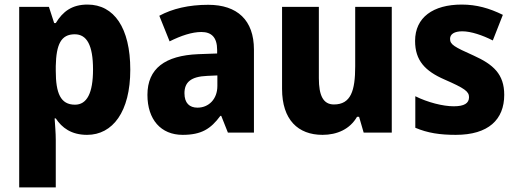

<svg xmlns="http://www.w3.org/2000/svg" viewBox="-20 -580 2261 840"><path d="M363 -560C295 -560 255 -530 224 -479H217L194 -550H64V240H224V32C224 1 221 -30 219 -62H224C251 -21 292 10 361 10C473 10 550 -91 550 -275C550 -458 479 -560 363 -560ZM307 -430C360 -430 387 -382 387 -276C387 -172 360 -122 308 -122C245 -122 224 -172 224 -270V-291C226 -386 247 -430 307 -430Z M891 -559C806 -559 734 -542 677 -511L722 -399C772 -424 820 -440 861 -440C905 -440 930 -417 930 -361V-346L847 -343C702 -337 625 -280 625 -165C625 -57 684 10 779 10C861 10 902 -16 944 -73H948L977 0H1091V-363C1091 -492 1018 -559 891 -559ZM886 -248 931 -250V-204C931 -146 893 -109 844 -109C809 -109 787 -129 787 -172C787 -220 815 -245 886 -248Z M1694 -550H1534V-290C1534 -183 1515 -123 1441 -123C1394 -123 1375 -162 1375 -238V-550H1214V-191C1214 -56 1284 10 1391 10C1455 10 1511 -15 1542 -69H1551L1571 0H1694Z M2186 -165C2186 -256 2138 -298 2052 -337C1967 -375 1949 -385 1949 -410C1949 -431 1968 -443 2003 -443C2040 -443 2091 -426 2136 -403L2180 -515C2121 -544 2065 -560 2000 -560C1875 -560 1796 -504 1796 -401C1796 -315 1840 -269 1925 -232C2012 -194 2032 -180 2032 -155C2032 -128 2011 -115 1965 -115C1918 -115 1851 -132 1797 -159V-21C1851 2 1905 10 1974 10C2117 10 2186 -57 2186 -165Z"/></svg>

Font: Noto Sans Thai Looped SemiCondensed ExtraBold
Style: Regular
Weight: 800
Width: 4
Designer: Sasikarn Vongin, Ben Mitchell
Foundry: The Fontpad Ltd
Version: Version 1.001